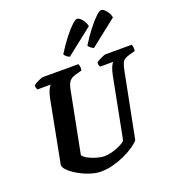

<svg xmlns="http://www.w3.org/2000/svg" viewBox="-170 -1113 1125 1243"><g transform="rotate(-20 392.5 -491.5)"><path d="M313 0Q278 0 237 -13.5Q196 -27 160 -48Q124 -69 102 -91Q80 -113 81 -130L164 -562Q170 -591 180 -613Q190 -635 199 -641H106Q104 -645 101 -653Q98 -661 99 -671Q106 -678 120 -685.5Q134 -693 147.5 -698.5Q161 -704 167 -704H411Q414 -699 416.5 -687.5Q419 -676 416 -659L370 -646Q341 -638 327 -619.5Q313 -601 306 -560L225 -145Q235 -129 261.5 -115.5Q288 -102 317.5 -94Q347 -86 366 -86Q391 -86 419.5 -93.5Q448 -101 473.5 -113Q499 -125 514 -139L596 -561Q603 -595 612.5 -616Q622 -637 630 -641H537Q536 -645 533 -653Q530 -661 531 -671Q538 -678 552 -685.5Q566 -693 579.5 -698.5Q593 -704 599 -704H778Q781 -699 783.5 -687.5Q786 -676 783 -659L742 -648Q722 -642 710 -635Q698 -628 690 -610Q682 -592 675 -553L589 -116Q576 -99 547 -79Q518 -59 479 -41Q440 -23 397 -11.5Q354 0 313 0ZM542 -768Q531 -772 520.5 -781Q510 -790 507 -797Q541 -852 574 -894Q607 -936 632 -959.5Q657 -983 668 -983Q684 -983 702.5 -960Q721 -937 725 -912ZM376 -768Q365 -772 354.5 -781Q344 -790 341 -797Q375 -852 408 -894Q441 -936 466 -959.5Q491 -983 502 -983Q518 -983 536.5 -960Q555 -937 559 -912Z"/></g></svg>

Font: Texturina 72pt 72pt ExtraBold
Style: Italic
Weight: 800
Italic angle: -11°
Designer: Guillermo Torres Carreño
Foundry: Omnibus-Type
Version: Version 1.002; ttfautohint (v1.8.3)